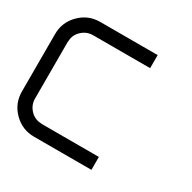

<svg xmlns="http://www.w3.org/2000/svg" viewBox="-149 -816 966 966"><g transform="rotate(30 333.5 -333.5)"><path d="M166.7 -75H500V0H166.7Q97.5 0 48.8 -48.8Q0 -97.5 0 -166.7V-500Q0 -569.2 48.8 -617.9Q97.5 -666.7 166.7 -666.7H500V-590.8H166.7Q130 -590 102.9 -563.8Q75.8 -537.5 75.8 -500H75V-166.7Q75.8 -130 102.1 -102.9Q128.3 -75.8 166.7 -75.8Z"/></g></svg>

Font: 0xA000-Squareish-Mono
Style: Squareish-Mono
Weight: 400
Version: Version 0.1